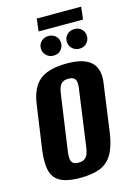

<svg xmlns="http://www.w3.org/2000/svg" viewBox="-114 -792 599 860"><g transform="rotate(-15 185.5 -362.0)"><path d="M150 8Q109 8 80.5 0Q52 -8 35.5 -26Q19 -44 14.5 -75.5Q10 -107 16 -156L46 -366Q53 -413 73 -443.5Q93 -474 129.5 -488.5Q166 -503 222 -503Q264 -503 292.5 -494.5Q321 -486 337.5 -469Q354 -452 359 -426.5Q364 -401 358 -366L329 -156Q320 -92 298.5 -56Q277 -20 240.5 -6Q204 8 150 8ZM160 -60Q178 -60 188 -67.5Q198 -75 203 -88Q208 -101 210 -118L246 -378Q249 -395 247.5 -408Q246 -421 238 -428Q230 -435 212 -435Q194 -435 184 -428Q174 -421 169 -408Q164 -395 162 -378L125 -118Q123 -101 124 -88Q125 -75 133 -67.5Q141 -60 160 -60ZM175 -552Q155 -552 141.5 -565.5Q128 -579 128 -598Q128 -617 141.5 -630Q155 -643 175 -643Q196 -643 209 -630Q222 -617 222 -598Q222 -579 209 -565.5Q196 -552 175 -552ZM296 -552Q275 -552 261.5 -565.5Q248 -579 248 -598Q248 -617 261.5 -630Q275 -643 296 -643Q316 -643 329 -630Q342 -617 342 -598Q342 -579 329 -565.5Q316 -552 296 -552ZM138 -674 145 -732H351L344 -674Z"/></g></svg>

Font: Alumni Sans Thin
Style: Bold Italic
Weight: 700
Italic angle: -8°
Version: Version 1.016